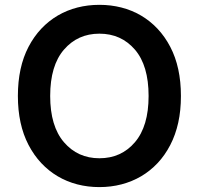

<svg xmlns="http://www.w3.org/2000/svg" viewBox="-20 -757 815 787"><path d="M96.9 -565Q119 -607.2 149.3 -639.4Q179.7 -671.5 217 -693.4Q254.3 -715.2 297.2 -726.2Q340.2 -737.2 387.4 -737.2Q434.7 -737.2 477.6 -726.2Q520.6 -715.2 557.9 -693.4Q595.2 -671.5 625.5 -639.4Q655.9 -607.2 677.9 -565Q721.6 -481.5 721.6 -363.6Q721.6 -304 710.6 -254.3Q699.6 -204.5 677.9 -162.6Q656.2 -120.7 626.1 -88.6Q595.9 -56.5 558.8 -34.6Q521.7 -12.8 478.3 -1.4Q435 9.9 387.4 9.9Q340.2 9.9 297.1 -1.2Q253.9 -12.4 216.8 -34.3Q179.7 -56.1 149.3 -88.4Q119 -120.7 96.9 -163Q53.3 -246.8 53.3 -363.6Q53.3 -481.5 96.9 -565ZM185.7 -363.6Q185.7 -239.7 242.2 -174Q298.7 -108.3 387.4 -108.3Q476.9 -108.3 533 -174Q589.1 -239.7 589.1 -363.6Q589.1 -488.3 533 -553.6Q476.6 -619 387.4 -619Q298.7 -619 242.2 -553.6Q185.7 -488.3 185.7 -363.6Z"/></svg>

Font: Inter P Semi Bold
Style: Regular
Weight: 600
Designer: Rasmus Andersson
Foundry: rsms
Version: Version 3.018;git-588b23468